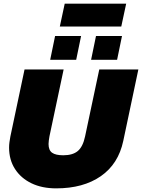

<svg xmlns="http://www.w3.org/2000/svg" viewBox="-20 -1026 781 1056"><path d="M309 -880 336 -1006H674L647 -880ZM256 -697 283 -828H426L399 -697ZM481 -697 508 -828H651L624 -697ZM289 10Q211 10 153 -18Q95 -46 62.5 -96.5Q30 -147 30 -214Q30 -229 32 -244Q34 -259 37 -275L115 -644H330L252 -276Q250 -264 248.5 -253.5Q247 -243 247 -234Q247 -200 266.5 -186Q286 -172 328 -172Q380 -172 408 -195.5Q436 -219 448 -276L526 -644H741L658 -251Q631 -124 534.5 -57Q438 10 289 10Z"/></svg>

Font: Kanit ExtraBold
Style: Italic
Weight: 800
Italic angle: -12°
Designer: Katatrad Team
Foundry: CadsonDemak
Version: Version 2.000; ttfautohint (v1.8.3)